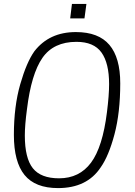

<svg xmlns="http://www.w3.org/2000/svg" viewBox="-20 -953 689 982"><path d="M412 -859H339L348 -933H422ZM282 -41Q386 -41 445.5 -121Q505 -201 527 -379Q538 -466 538 -523Q538 -630 499 -684.5Q460 -739 371 -739Q254 -739 197 -657Q140 -575 118 -395Q107 -313 107 -260Q107 -144 148 -92.5Q189 -41 282 -41ZM277 9Q160 9 105.5 -58Q51 -125 51 -263Q51 -409 83.5 -522Q116 -635 156 -691Q232 -789 368 -789Q484 -789 539.5 -723.5Q595 -658 595 -527Q595 -377 565.5 -266Q536 -155 495 -97Q425 9 277 9Z"/></svg>

Font: Tanohe Sans Light
Style: Italic
Weight: 300
Designer: Village Type and Design LLC & Cristiano Sobral
Foundry: Cooper Hewitt Smithsonian Design Museum
Version: Version 1.00;September 29, 2021;FontCreator 13.0.0.2655 64-b